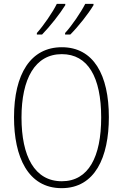

<svg xmlns="http://www.w3.org/2000/svg" viewBox="-20 -970 640 1000"><path d="M319 -798V-790H346C389 -833 440 -898 467 -943V-950H424C401 -905 354 -836 319 -798ZM172 -798V-790H199C241 -833 292 -898 320 -943V-950H276C254 -905 206 -836 172 -798ZM301 10C475 10 547 -151 547 -360C547 -579 468 -724 302 -724C140 -724 53 -585 53 -359C53 -154 125 10 301 10ZM302 -26C160 -26 92 -156 92 -358C92 -559 162 -688 302 -688C438 -688 507 -568 507 -358C507 -153 441 -26 302 -26Z"/></svg>

Font: Noto Sans Mono ExtraLight
Style: Regular
Weight: 200
Designer: Monotype Design Team
Foundry: Monotype Imaging Inc.
Version: Version 2.014